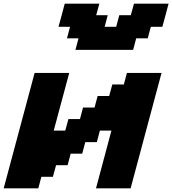

<svg xmlns="http://www.w3.org/2000/svg" viewBox="-20 -1020 933 1040"><path d="M500 0H687.5Q715.3 -104 771.2 -312.3Q827.1 -520.5 855 -625H667.5L650.9 -562.5H588.4L571.3 -500H508.8L492.2 -437.5H429.7L413.1 -375H350.6L333.5 -312.5H271L355 -625H167.5Q139.6 -520.5 83.7 -312.3Q27.8 -104 0 0H187.5L204.1 -62.5H266.6L283.7 -125H346.2L362.8 -187.5H425.3L441.9 -250H504.4L521 -312.5H583.5ZM388.7 -750H701.2L717.8 -812.5H780.3L796.9 -875H859.4Q865.2 -896 876.5 -937.5Q887.7 -979 893.1 -1000H705.6L688.5 -937.5H626L609.4 -875H546.9L563.5 -937.5H501L518.1 -1000H330.6Q325.2 -979 314 -937.3Q302.7 -895.5 296.9 -875H359.4L342.8 -812.5H405.3Z"/></svg>

Font: Faithful 32x
Style: SemiboldOblique
Weight: 400
Foundry: Faithful Resource Pack
Version: Version 1.0; January 27, 2023